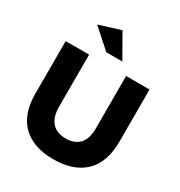

<svg xmlns="http://www.w3.org/2000/svg" viewBox="-218 -1100 1185 1263"><g transform="rotate(30 374.5 -468.5)"><path d="M372 13Q524 13 608 -67Q692 -147 692 -308V-701H514V-303Q514 -223 477.5 -184.5Q441 -146 374 -146Q306 -146 269.5 -187Q233 -228 233 -307V-701H55V-303Q55 -147 137.5 -67Q220 13 372 13ZM323 -771H445L343 -950L180 -899Z"/></g></svg>

Font: Geom ExtraBold
Style: Bold
Weight: 800
Version: Version 1.102